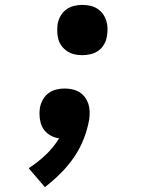

<svg xmlns="http://www.w3.org/2000/svg" viewBox="-20 -558 640 783"><path d="M316 -333Q299 -333 283.5 -336.5Q268 -340 255 -348.5Q242 -357 232.5 -369Q223 -381 218.5 -396Q214 -411 213.5 -427.5Q213 -444 215 -460Q218 -477 227 -493Q236 -509 250.5 -519.5Q265 -530 282 -534Q299 -538 316 -538Q332 -538 348 -534.5Q364 -531 377 -522.5Q390 -514 399 -502Q408 -490 413 -475Q418 -460 418.5 -443.5Q419 -427 416 -411Q414 -394 405 -378Q396 -362 381.5 -351.5Q367 -341 349.5 -337Q332 -333 316 -333ZM163 205 97 128Q134 104 166 74Q198 44 221 6Q203 4 187 -5Q171 -14 160.5 -27.5Q150 -41 145.5 -58.5Q141 -76 141 -94Q141 -101 141.5 -107Q142 -113 143 -119Q146 -136 155 -152Q164 -168 178.5 -178.5Q193 -189 210 -193Q227 -197 244 -197Q260 -197 275.5 -193.5Q291 -190 304 -182Q317 -174 326 -162Q335 -150 340 -135.5Q345 -121 345.5 -104.5Q346 -88 344 -72Q337 -32 322 7Q307 46 283 81.5Q259 117 228 148Q197 179 163 205Z"/></svg>

Font: Iosevka Curly XBdExObl
Style: Regular
Weight: 800
Width: 7
Italic angle: -9°
Monospace: yes
Designer: Belleve Invis
Foundry: Belleve Invis
Version: Version 11.1.0; ttfautohint (v1.8.3)